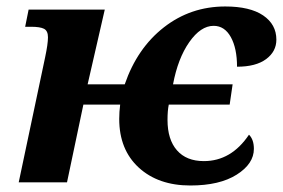

<svg xmlns="http://www.w3.org/2000/svg" viewBox="-20 -566 878 596"><path d="M752.9 -147.9Q768.1 -132.8 768.1 -104Q768.1 -57.6 714.8 -23.9Q661.6 9.8 570.8 9.8Q471.2 9.8 410.6 -45.9Q350.1 -101.6 350.1 -196.8Q350.1 -218.8 353 -241.2H238.8L188 0H38.1L120.1 -388.2Q128.9 -429.7 128.9 -450.2Q128.9 -470.2 116.7 -476.6Q104.5 -482.9 76.2 -482.9H58.1L68.8 -536.1H305.2L252 -304.2H367.2Q405.8 -416.5 488.8 -481.2Q571.8 -545.9 679.2 -545.9Q755.9 -545.9 796.9 -518.1Q837.9 -490.2 837.9 -442.9Q837.9 -406.2 806.2 -382.6Q774.4 -358.9 715.8 -358.9Q715.8 -416 696.5 -450.9Q677.2 -485.8 643.1 -485.8Q603 -485.8 567.6 -435.3Q532.2 -384.8 517.1 -304.2H702.1L692.9 -241.2H503.9Q500 -222.7 500 -193.8Q500 -132.8 529.3 -99.4Q558.6 -65.9 612.8 -65.9Q697.8 -65.9 752.9 -147.9Z"/></svg>

Font: Droid Serif
Style: Bold Italic
Weight: 700
Italic angle: -12°
Designer: Monotype Design team
Foundry: Monotype Imaging Inc.
Version: Version 1.03